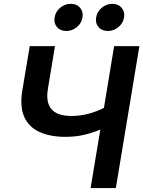

<svg xmlns="http://www.w3.org/2000/svg" viewBox="-20 -964 734 984"><path d="M315.4 -262.7Q236.8 -262.7 182.4 -287.6Q127.9 -312.5 104.2 -365.2Q80.6 -418 94.7 -502L132.3 -727.5H261.7L225.6 -509.3Q202.1 -369.6 345.7 -369.6Q390.6 -369.6 433.1 -380.9Q475.6 -392.1 512.7 -411.1L564.9 -727.5H694.3L573.7 0H444.3L494.1 -299.8Q451.7 -282.2 408.9 -272.5Q366.2 -262.7 315.4 -262.7ZM532.7 -805.2Q502 -805.2 484.9 -825.2Q467.8 -845.2 472.7 -874.5Q477.5 -904.3 501.2 -924.3Q524.9 -944.3 555.7 -944.3Q585.9 -944.3 603.3 -924.3Q620.6 -904.3 615.7 -874.5Q610.8 -845.2 586.9 -825.2Q563 -805.2 532.7 -805.2ZM319.8 -805.2Q289.1 -805.2 272 -825.2Q254.9 -845.2 259.8 -874.5Q264.6 -904.3 288.3 -924.3Q312 -944.3 342.8 -944.3Q373 -944.3 390.4 -924.3Q407.7 -904.3 402.8 -874.5Q397.9 -845.2 374 -825.2Q350.1 -805.2 319.8 -805.2Z"/></svg>

Font: Inter Display SemiBold
Style: Italic
Weight: 600
Italic angle: -9.39999°
Designer: Rasmus Andersson
Foundry: rsms
Version: Version 4.000;git-a52131595